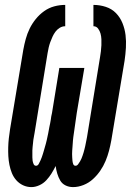

<svg xmlns="http://www.w3.org/2000/svg" viewBox="-20 -755 540 783"><path d="M278 8Q261 8 247 1Q233 -6 225.5 -19Q218 -32 213.5 -47Q209 -62 207 -78Q199 -62 190 -47.5Q181 -33 169 -20Q157 -7 140.5 0.5Q124 8 108 8Q90 8 74 0.5Q58 -7 46.5 -20Q35 -33 28.5 -49Q22 -65 18.5 -82.5Q15 -100 14 -118Q13 -136 13.5 -154.5Q14 -173 16 -191Q18 -209 21 -228L75 -552Q79 -574 85 -596Q91 -618 101 -638.5Q111 -659 126 -677.5Q141 -696 160 -709.5Q179 -723 201 -729Q223 -735 246 -735V-648Q234 -648 223.5 -641.5Q213 -635 206 -625.5Q199 -616 194 -605Q189 -594 185 -583Q181 -572 178.5 -561Q176 -550 174 -538L121 -213Q120 -206 118.5 -199Q117 -192 116 -184.5Q115 -177 114.5 -170Q114 -163 113 -156Q112 -149 112 -141.5Q112 -134 112 -127Q112 -120 112 -113Q112 -106 113 -99.5Q114 -93 117 -86Q120 -79 127 -79Q134 -79 138 -86.5Q142 -94 145 -100.5Q148 -107 150.5 -114Q153 -121 155 -127.5Q157 -134 159 -141Q161 -148 163 -155Q165 -162 167 -169Q169 -176 170.5 -183Q172 -190 173.5 -197Q175 -204 176.5 -211Q178 -218 179 -224.5Q180 -231 181.5 -238Q183 -245 184.5 -252Q186 -259 187 -266Q188 -273 189 -280Q190 -287 192 -294L222 -478H324L293 -294Q292 -287 291 -280Q290 -273 289 -266Q288 -259 287 -252Q286 -245 285 -238Q284 -231 283 -224Q282 -217 281 -210Q280 -203 279 -196Q278 -189 277.5 -182Q277 -175 276.5 -168Q276 -161 275.5 -154.5Q275 -148 274.5 -141Q274 -134 274 -127Q274 -120 274.5 -113Q275 -106 275.5 -99.5Q276 -93 278.5 -86Q281 -79 288 -79Q294 -79 298.5 -85Q303 -91 306.5 -97Q310 -103 312.5 -109Q315 -115 317 -121Q319 -127 321 -133.5Q323 -140 324.5 -146.5Q326 -153 327.5 -159Q329 -165 330 -171.5Q331 -178 332.5 -184Q334 -190 335 -197L388 -522Q390 -534 391.5 -546Q393 -558 393.5 -570.5Q394 -583 393.5 -595Q393 -607 390 -618Q387 -629 380 -638.5Q373 -648 361 -648V-735Q387 -735 411.5 -727Q436 -719 453 -701.5Q470 -684 479.5 -660.5Q489 -637 492 -612Q495 -587 493.5 -560.5Q492 -534 488 -507L434 -183Q430 -161 424.5 -140Q419 -119 410.5 -98.5Q402 -78 389 -59Q376 -40 359 -24.5Q342 -9 320.5 -0.5Q299 8 278 8Z"/></svg>

Font: Iosevka Slab Oblique
Style: Bold
Weight: 700
Italic angle: -9°
Monospace: yes
Designer: Belleve Invis
Foundry: Belleve Invis
Version: Version 11.1.1; ttfautohint (v1.8.3)